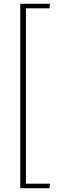

<svg xmlns="http://www.w3.org/2000/svg" viewBox="-20 -867 307 1014"><path d="M87 -847H244L241 -823H117V103H244L241 127H87Z"/></svg>

Font: Murecho Thin ExtraLight
Style: Regular
Weight: 250
Version: Version 1.010